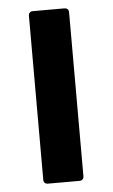

<svg xmlns="http://www.w3.org/2000/svg" viewBox="-48 -659 407 693"><g transform="rotate(-5 155.0 -312.5)"><path d="M82 -609.4V-15.6C82 -5.9 87.9 0 97.7 0H211.9C221.7 0 227.5 -5.9 227.5 -15.6V-609.4C227.5 -619.1 221.7 -625 211.9 -625H97.7C87.9 -625 82 -619.1 82 -609.4Z"/></g></svg>

Font: Ed Sans Neue
Style: Bold
Weight: 700
Designer: Stephen Hutchings
Version: Version 1.004;PS 001.004;hotconv 1.0.88;makeotf.lib2.5.64775